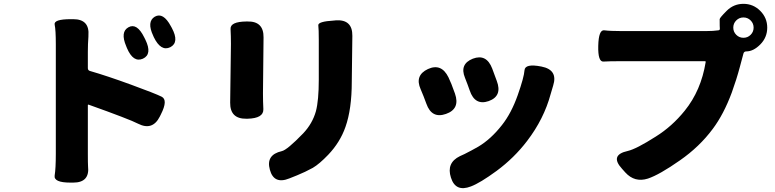

<svg xmlns="http://www.w3.org/2000/svg" viewBox="-20 -886 4040 1001"><path d="M347 66Q259 66 265 29Q271 -8 271 -85V-656Q271 -729 265 -757.5Q259 -786 349 -786H362Q448 -786 441 -700V-696Q438 -656 438 -616V-531Q438 -519 449 -516Q539 -490 663.5 -444.5Q788 -399 822.5 -382Q857 -365 819 -290L813 -278Q775 -203 700 -241Q656 -264 443 -340Q438 -342 438 -337V-85Q438 -33 439 -20Q449 66 362 66ZM725 -580Q675 -558 642 -635L638 -645Q606 -720 650 -744Q694 -768 732 -691L738 -679Q775 -603 725 -580ZM868 -640Q819 -616 782 -692L779 -699Q744 -773 787 -799Q831 -824 871 -749L876 -740Q916 -665 868 -640Z M1489 44Q1408 77 1387 -1Q1365 -79 1449 -98Q1477 -104 1561 -191Q1609 -242 1627 -306Q1642 -363 1642 -471V-678Q1642 -734 1639.5 -754Q1637 -774 1722 -779L1732 -780Q1818 -785 1817 -699L1814 -460Q1814 -317 1781 -224Q1753 -144 1691 -79Q1645 -31 1611 -11Q1571 11 1529 28ZM1264 -267Q1179 -266 1180 -351L1184 -657Q1184 -698 1182 -735Q1180 -773 1265 -774H1270Q1355 -776 1354 -691L1351 -399Q1351 -358 1353 -317Q1355 -269 1270 -267Z M2435 86Q2355 117 2331 40Q2306 -37 2378 -72L2402 -83Q2438 -101 2473 -121Q2539 -160 2597 -234Q2646 -296 2679 -389.5Q2712 -483 2714.5 -519.5Q2717 -556 2803 -539Q2890 -522 2864 -440Q2862 -435 2851 -396Q2816 -266 2728 -151Q2661 -63 2569 5Q2483 68 2435 86ZM2305 -292Q2231 -266 2203 -345Q2189 -384 2173 -421Q2141 -493 2211 -526Q2281 -558 2318 -483Q2332 -455 2352 -398Q2380 -318 2305 -292ZM2528 -359Q2456 -334 2429 -414Q2419 -443 2404 -481Q2375 -552 2445 -580Q2516 -607 2546 -529L2570 -464Q2600 -385 2528 -359Z M3358 45Q3289 67 3240 13L3223 -6Q3157 -78 3253 -99Q3297 -109 3399 -174Q3484 -227 3550 -309Q3635 -414 3659 -562Q3660 -567 3655 -567H3220Q3155 -567 3126 -565Q3097 -563 3099 -647Q3101 -732 3130.5 -728Q3160 -724 3220 -724H3661Q3699 -724 3726 -728Q3733 -729 3733 -736Q3732 -742 3732 -786Q3732 -793 3768.5 -829.5Q3805 -866 3856 -866Q3907 -866 3943.5 -829.5Q3980 -793 3980 -742Q3980 -691 3944 -654.5Q3908 -618 3871 -618Q3859 -618 3856 -607Q3847 -576 3837 -536Q3820 -472 3795 -403Q3753 -290 3696 -214Q3627 -121 3525 -50Q3418 25 3358 45ZM3856 -689Q3878 -689 3893.5 -704.5Q3909 -720 3909 -742Q3909 -764 3893.5 -779.5Q3878 -795 3856 -795Q3834 -795 3818.5 -779.5Q3803 -764 3803 -742Q3803 -720 3818.5 -704.5Q3834 -689 3856 -689Z"/></svg>

Font: Resource Han Rounded TW Heavy
Style: Regular
Weight: 900
Designer: Cyano Hao (round all glyphs); Ryoko NISHIZUKA 西塚涼子 (kana, bopomofo & ideographs); Paul D. Hunt (Latin, Greek & Cyrillic)
Foundry: Cyano Hao
Version: 0.990